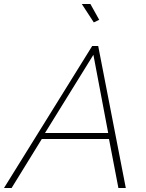

<svg xmlns="http://www.w3.org/2000/svg" viewBox="-61 -940 729 960"><path d="M348 -920H391L435 -841L408 -828ZM400 -710H430L568 0H531L484 -245H148L-3 0H-41ZM480 -275 406 -666 164 -275Z"/></svg>

Font: Raleway-v4020 ExtraLight
Style: Italic
Weight: 275
Italic angle: -12°
Designer: Matt McInerney, Pablo Impallari, Rodrigo Fuenzalida
Foundry: Matt McInerney, Pablo Impallari, Rodrigo Fuenzalida
Version: Version 4.020;PS 004.020;hotconv 1.0.88;makeotf.lib2.5.64775